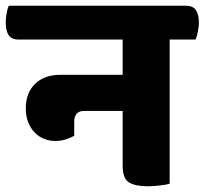

<svg xmlns="http://www.w3.org/2000/svg" viewBox="-60 -640 714 670"><path d="M368 -379V-502H5Q-20 -502 -30 -517.5Q-40 -533 -40 -563Q-40 -575 -37 -593Q-34 -611 -29 -620H589Q613 -620 623.5 -605Q634 -590 634 -561Q634 -548 630.5 -529.5Q627 -511 622 -502H532V1Q524 4 500 7Q476 10 456 10Q412 10 390 -3.5Q368 -17 368 -62V-253H234Q199 -253 199 -215V-166Q182 -157 166 -152.5Q150 -148 133 -148Q113 -148 94 -155.5Q75 -163 61 -177.5Q47 -192 38.5 -213Q30 -234 30 -262Q30 -316 62.5 -347.5Q95 -379 151 -379Z"/></svg>

Font: Baloo
Style: Regular
Weight: 400
Designer: Sarang Kulkarni and Ek Type
Foundry: Ek Type
Version: Version 1.443;PS 1.000;hotconv 16.6.51;makeotf.lib2.5.65220;